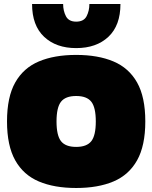

<svg xmlns="http://www.w3.org/2000/svg" viewBox="-20 -928 760 958"><path d="M360 -688Q260 -688 200 -744.5Q140 -801 140 -908H295Q295 -874 309 -847Q323 -820 360 -820Q398 -820 412 -847Q426 -874 426 -908H581Q581 -801 521 -744.5Q461 -688 360 -688ZM360 10Q251 10 174 -22.5Q97 -55 56 -128Q15 -201 15 -322Q15 -444 56 -516.5Q97 -589 174 -621.5Q251 -654 360 -654Q469 -654 546 -621.5Q623 -589 664 -516.5Q705 -444 705 -322Q705 -201 664 -128Q623 -55 546 -22.5Q469 10 360 10ZM360 -195Q413 -195 435.5 -223.5Q458 -252 458 -322Q458 -392 435.5 -420.5Q413 -449 360 -449Q307 -449 284.5 -420.5Q262 -392 262 -322Q262 -252 284.5 -223.5Q307 -195 360 -195Z"/></svg>

Font: Boz Display
Style: Regular
Weight: 900
Version: Version 2.000; ttfautohint (v1.8.3)